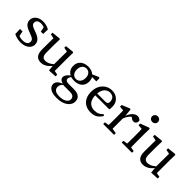

<svg xmlns="http://www.w3.org/2000/svg" viewBox="131 -1815 3147 3147"><g transform="rotate(45 1705.0 -241.5)"><path d="M206 13Q161 13 124 3.5Q87 -6 51 -24L47 -138H104L130 -18H86V-70Q111 -52 141 -43Q171 -34 207 -34Q246 -34 271 -44Q296 -54 307.5 -71.5Q319 -89 319 -111Q319 -144 296 -163Q273 -182 225 -198L184 -214Q144 -228 114.5 -246.5Q85 -265 69.5 -291Q54 -317 54 -352Q54 -390 74.5 -422Q95 -454 135.5 -473.5Q176 -493 232 -493Q274 -493 309.5 -483Q345 -473 376 -454L373 -348H319L298 -453H336V-410Q312 -428 286 -437Q260 -446 232 -446Q184 -446 160 -427Q136 -408 136 -377Q136 -345 157 -327.5Q178 -310 229 -292L259 -281Q310 -264 342 -241.5Q374 -219 388.5 -192.5Q403 -166 403 -132Q403 -93 380.5 -60Q358 -27 314.5 -7Q271 13 206 13Z M674 13Q610 13 574.5 -28Q539 -69 540 -165L542 -437L566 -412L467 -433V-471L615 -486L630 -477L626 -351V-177Q626 -113 646 -86.5Q666 -60 708 -60Q733 -60 759 -68.5Q785 -77 811 -94Q837 -111 862 -135L875 -91H855Q830 -57 800.5 -33.5Q771 -10 739 1.5Q707 13 674 13ZM864 8 852 -107 850 -109 853 -418 778 -433V-471L924 -486L939 -477L936 -351V-53L1008 -39V0Z M1271 239Q1202 239 1157 223Q1112 207 1090 179Q1068 151 1068 116Q1068 90 1081 68.5Q1094 47 1123.5 27.5Q1153 8 1203 -10L1209 -4Q1190 13 1177 30Q1164 47 1158.5 63.5Q1153 80 1153 100Q1153 130 1168.5 150.5Q1184 171 1213.5 180.5Q1243 190 1285 190Q1340 190 1377.5 176Q1415 162 1434.5 139Q1454 116 1454 88Q1454 55 1430.5 33.5Q1407 12 1354 12H1233Q1220 12 1205.5 11Q1191 10 1178 8V1Q1140 -7 1119.5 -26Q1099 -45 1099 -78Q1099 -104 1118 -131Q1137 -158 1180 -191V-206L1220 -193Q1196 -170 1185 -152.5Q1174 -135 1174 -117Q1174 -90 1191.5 -77Q1209 -64 1246 -64H1369Q1424 -64 1460 -48.5Q1496 -33 1513.5 -4.5Q1531 24 1531 64Q1531 98 1514 129Q1497 160 1464 185Q1431 210 1382 224.5Q1333 239 1271 239ZM1276 -163Q1222 -163 1180.5 -182Q1139 -201 1115 -237.5Q1091 -274 1091 -328Q1091 -380 1115 -417Q1139 -454 1181 -473.5Q1223 -493 1276 -493Q1309 -493 1336 -486Q1363 -479 1384.5 -466.5Q1406 -454 1421 -435L1425 -434Q1442 -414 1451 -388Q1460 -362 1460 -328Q1460 -277 1436.5 -239.5Q1413 -202 1371 -182.5Q1329 -163 1276 -163ZM1274 -205Q1306 -205 1329 -221.5Q1352 -238 1364.5 -266Q1377 -294 1377 -331Q1377 -367 1365 -393.5Q1353 -420 1330.5 -435Q1308 -450 1277 -450Q1246 -450 1223 -434.5Q1200 -419 1187.5 -391.5Q1175 -364 1175 -327Q1175 -291 1187 -263.5Q1199 -236 1221 -220.5Q1243 -205 1274 -205ZM1387 -415V-443H1399L1518 -495L1539 -486V-415Z M1832 13Q1760 13 1707.5 -16.5Q1655 -46 1626.5 -101.5Q1598 -157 1598 -234Q1598 -312 1628.5 -370Q1659 -428 1711.5 -460.5Q1764 -493 1828 -493Q1884 -493 1927 -470Q1970 -447 1995 -404Q2020 -361 2020 -300Q2020 -282 2018 -266.5Q2016 -251 2013 -240H1641V-284H1881Q1916 -286 1926 -300.5Q1936 -315 1936 -335Q1936 -371 1923 -395.5Q1910 -420 1886 -432.5Q1862 -445 1828 -445Q1793 -445 1760.5 -425Q1728 -405 1708 -361.5Q1688 -318 1688 -246Q1688 -184 1708 -141Q1728 -98 1765.5 -75.5Q1803 -53 1854 -53Q1903 -53 1938.5 -70Q1974 -87 2004 -120L2028 -100Q2007 -67 1981 -41Q1955 -15 1919.5 -1Q1884 13 1832 13Z M2113 0V-40L2223 -57H2249L2364 -40V0ZM2186 0Q2187 -25 2187.5 -62.5Q2188 -100 2188.5 -140Q2189 -180 2189 -212V-261Q2189 -288 2188.5 -309Q2188 -330 2187.5 -349Q2187 -368 2186 -389L2106 -396V-434L2243 -491L2262 -483L2274 -354L2276 -353V-212Q2276 -180 2276 -140Q2276 -100 2276.5 -62.5Q2277 -25 2278 0ZM2271 -279 2259 -349H2273Q2290 -394 2313 -426Q2336 -458 2364 -475.5Q2392 -493 2421 -493Q2447 -493 2466.5 -481.5Q2486 -470 2495 -453Q2494 -419 2479.5 -399Q2465 -379 2434 -379Q2415 -379 2400 -386Q2385 -393 2371 -405L2346 -429L2396 -436Q2348 -412 2318.5 -372.5Q2289 -333 2271 -279Z M2541 0V-40L2651 -57H2676L2779 -40V0ZM2616 0Q2617 -25 2617.5 -62.5Q2618 -100 2618.5 -140Q2619 -180 2619 -212V-260Q2619 -300 2618.5 -329Q2618 -358 2616 -389L2536 -396V-434L2689 -491L2708 -483L2705 -352V-212Q2705 -180 2705.5 -140Q2706 -100 2706.5 -62.5Q2707 -25 2708 0ZM2657 -592Q2629 -592 2609.5 -610.5Q2590 -629 2590 -657Q2590 -685 2609.5 -703.5Q2629 -722 2657 -722Q2686 -722 2705.5 -703.5Q2725 -685 2725 -657Q2725 -629 2705.5 -610.5Q2686 -592 2657 -592Z M3042 13Q2978 13 2942.5 -28Q2907 -69 2908 -165L2910 -437L2934 -412L2835 -433V-471L2983 -486L2998 -477L2994 -351V-177Q2994 -113 3014 -86.5Q3034 -60 3076 -60Q3101 -60 3127 -68.5Q3153 -77 3179 -94Q3205 -111 3230 -135L3243 -91H3223Q3198 -57 3168.5 -33.5Q3139 -10 3107 1.5Q3075 13 3042 13ZM3232 8 3220 -107 3218 -109 3221 -418 3146 -433V-471L3292 -486L3307 -477L3304 -351V-53L3376 -39V0Z"/></g></svg>

Font: Source Serif 4 18pt
Style: Regular
Weight: 400
Designer: Frank Grießhammer
Foundry: Adobe Systems Incorporated
Version: Version 4.004;hotconv 1.0.116;makeotfexe 2.5.65601